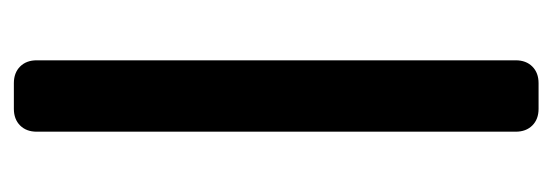

<svg xmlns="http://www.w3.org/2000/svg" viewBox="-280 -489 797 277"><g transform="rotate(-90 118.5 -350.5)"><path d="M67 -5V-696Q67 -711 76 -720Q85 -729 100 -729H137Q152 -729 161 -720Q170 -711 170 -696V-5Q170 10 161 19Q152 28 137 28H100Q85 28 76 19Q67 10 67 -5Z"/></g></svg>

Font: Tsunagi Gothic Black
Style: Regular
Weight: 900
Designer: Yoshimichi Ohira
Foundry: Positype
Version: Version 1.001